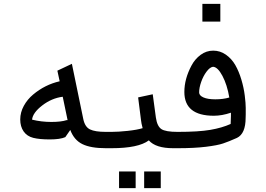

<svg xmlns="http://www.w3.org/2000/svg" viewBox="-20 -758 1360 982"><path d="M144 -146Q191.9 -134.3 242.2 -134.3Q292.5 -134.3 320.8 -143.6H325.7L300.8 -263.2Q244.1 -255.9 195.8 -218.5Q147.5 -181.2 144 -146ZM149.4 -274.4Q210 -325.2 285.2 -342.3L273.4 -396.5L347.7 -431.6L405.8 -149.9Q414.1 -108.9 440.2 -96.2Q466.3 -83.5 521 -83.5V0Q444.3 0 401.6 -20.8Q358.9 -41.5 339.4 -93.3L314 -56.6Q287.6 -44.9 234.6 -44.9Q181.6 -44.9 149.9 -53Q118.2 -61 100.8 -85.9Q83.5 -110.8 83.5 -147Q83.5 -183.1 101.8 -216.6Q120.1 -250 149.4 -274.4Z M519.5 -83.5H550.3Q585 -83.5 633.1 -88.6Q681.2 -93.8 709.5 -102.5Q702.6 -128.4 701.2 -143.6L686.5 -259.8L761.2 -275.9L777.3 -156.7Q783.7 -112.3 805.2 -97.9Q826.7 -83.5 888.7 -83.5V0H865.7Q776.4 0 741.2 -40Q688 0 550.3 0H519.5Q503.9 0 491.5 -12.7Q479 -25.4 479 -41.5Q479 -57.6 491.5 -70.6Q503.9 -83.5 519.5 -83.5ZM717.3 119.1H802.2V204.1H717.3ZM588.9 119.1H673.8V204.1H588.9Z M1015.1 -647.5V-738.3H1106.9V-647.5ZM998.5 -285.2Q998.5 -269.5 1020.3 -259.8Q1042 -250 1081.5 -250Q1121.1 -250 1152.8 -259.3Q1141.6 -325.2 1117.4 -370.4Q1093.3 -415.5 1069.3 -416.5Q1053.2 -414.1 1036.4 -391.6Q1019.5 -369.1 1009 -339.1Q998.5 -309.1 998.5 -285.2ZM1236.8 -206.1V-172.9Q1236.8 -162.6 1236.3 -155.8Q1236.3 -74.2 1191.9 -52.7Q1149.4 -33.7 1120.8 -24.2Q1092.3 -14.6 1033.4 -7.3Q974.6 0 888.7 0Q873 0 860.1 -12.7Q847.2 -25.4 847.2 -41.5Q848.1 -57.6 860.1 -70.6Q872.1 -83.5 887.7 -83.5Q996.1 -83.5 1055.7 -93.8Q1115.2 -104 1159.7 -124Q1161.1 -145.5 1161.1 -165V-181.6Q1115.2 -166 1073.7 -166Q922.9 -166 922.9 -287.6Q922.9 -354.5 959.5 -422.9Q977.1 -456.1 1006.1 -477.5Q1035.2 -499 1070.6 -499Q1106 -499 1135.5 -478.3Q1165 -457.5 1183.6 -425Q1202.1 -392.6 1214.6 -350.6Q1227.1 -308.6 1231.9 -269Q1236.8 -229.5 1236.8 -206.1Z"/></svg>

Font: Shahab
Style: Regular
Weight: 400
Designer: Mohammad Saleh Souzanchi
Foundry: http://font-store.ir
Version: Version:0.0.2;RFB:1.2.5;Building:2016-11-27 11:18:45.721916